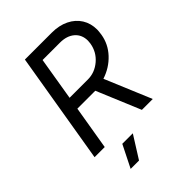

<svg xmlns="http://www.w3.org/2000/svg" viewBox="-255 -818 1136 1136"><g transform="rotate(-45 313.0 -250.0)"><path d="M168 -700H393Q454 -700 500 -677.5Q546 -655 571 -615Q596 -575 596 -523Q596 -511 592 -483Q581 -416 533.5 -365Q486 -314 416 -291L538 0H447L332 -275H317H182L136 0H51ZM348 -353Q406 -353 452.5 -392.5Q499 -432 509 -493Q511 -509 511 -515Q511 -565 477 -594.5Q443 -624 385 -624H240L195 -353ZM223 60H311L223 200H153Z"/></g></svg>

Font: Oak Sans
Style: Italic
Weight: 400
Italic angle: -9.49998°
Foundry: Erik Kennedy, Walven
Version: Version 1.000